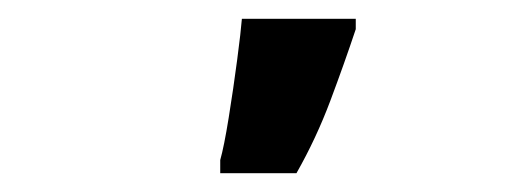

<svg xmlns="http://www.w3.org/2000/svg" viewBox="-20 -790 540 204"><path d="M295 -606Q316 -643 331 -683Q346 -723 358 -759V-770H237Q236 -757 232 -726.5Q228 -696 223 -665Q218 -634 214 -620V-606Z"/></svg>

Font: Noto Sans Mono UI Condensed ExtraBold
Style: Regular
Weight: 800
Width: 3
Designer: Monotype Design team
Foundry: Monotype Imaging Inc.
Version: 1.000